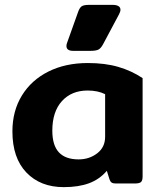

<svg xmlns="http://www.w3.org/2000/svg" viewBox="-20 -754 657 789"><path d="M253 -565Q253 -572 256 -579L301 -705Q307 -722 315.5 -728Q324 -734 346 -734H443Q458 -734 466.5 -729Q475 -724 475 -714Q475 -706 469 -695L404 -573Q395 -556 385 -550.5Q375 -545 351 -545H281Q253 -545 253 -565ZM31 -214Q31 -298 70 -361.5Q109 -425 179 -460Q249 -495 341 -495Q412 -495 466.5 -479Q521 -463 566 -433V-29Q566 -12 559.5 -6Q553 0 534 0H455Q444 0 438.5 -4Q433 -8 430 -17L419 -52Q389 -17 346 -1Q303 15 242 15Q146 15 88.5 -45Q31 -105 31 -214ZM412 -192V-367Q382 -382 340 -382Q274 -382 234.5 -338.5Q195 -295 195 -217Q195 -157 222 -128Q249 -99 303 -99Q347 -99 379.5 -124Q412 -149 412 -192Z"/></svg>

Font: Mitr Medium
Style: Regular
Weight: 500
Designer: Thanarat Vachiruckul
Foundry: Cadson Demak
Version: Version 1.003